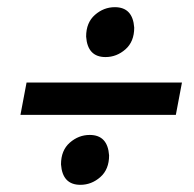

<svg xmlns="http://www.w3.org/2000/svg" viewBox="-20 -600 541 535"><path d="M274 -441Q224 -441 220 -498Q220 -537 244.5 -558.5Q269 -580 300 -580Q350 -580 354 -523Q354 -484 329.5 -462.5Q305 -441 274 -441ZM470 -280H37L54 -370H487ZM204 -85Q154 -85 150 -142Q150 -181 174.5 -202.5Q199 -224 230 -224Q280 -224 284 -167Q284 -128 259.5 -106.5Q235 -85 204 -85Z"/></svg>

Font: Argentum Sans Medium
Style: Italic
Weight: 500
Italic angle: -11°
Designer: Julieta Ulanovsky (font), Cristiano Sobral (main changes and remaster)
Foundry: Julieta Ulanovsky (font), Cristiano Sobral (main changes and remaster)
Version: Version 2.007;June 15, 2022;FontCreator 14.0.0.2814 64-bit; 